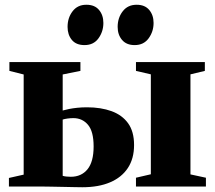

<svg xmlns="http://www.w3.org/2000/svg" viewBox="-20 -784 903 807"><path d="M551.5 0V-37L614 -51.5V-471.5L551.5 -486V-523H841V-486L780.5 -471.5V-51L845.5 -37V0ZM17.5 0V-36L79.5 -50V-471L19.5 -486V-523H318V-486L243.5 -471V-319.5Q255.5 -323 270.8 -326Q286 -329 304.8 -331Q323.5 -333 346 -333Q404 -333 448.8 -316.8Q493.5 -300.5 518.5 -265.8Q543.5 -231 543.5 -174.5Q543.5 -117.5 517.5 -78Q491.5 -38.5 443 -17.8Q394.5 3 326 3Q316 3 293.5 2.5Q271 2 244.2 1.5Q217.5 1 193.2 0.5Q169 0 155.5 0ZM277.5 -41Q322 -41 347.8 -72.5Q373.5 -104 373.5 -168.5Q373.5 -231.5 349.8 -259.5Q326 -287.5 288.5 -287.5Q276.5 -287.5 263.8 -285.8Q251 -284 243.5 -281.5V-45Q249.5 -43 258.8 -42Q268 -41 277.5 -41ZM335 -594.5Q300 -594.5 282 -616.2Q264 -638 264 -671Q264 -709 285 -736.5Q306 -764 342.5 -764H343.5Q378 -764 396.2 -742.2Q414.5 -720.5 414.5 -687.5Q414.5 -651.5 394 -623Q373.5 -594.5 335.5 -594.5ZM545.5 -594.5Q511.5 -594.5 493 -616.2Q474.5 -638 474.5 -671Q474.5 -709 495.8 -736.5Q517 -764 554 -764H554.5Q589 -764 607.2 -742.2Q625.5 -720.5 625.5 -687.5Q625.5 -651.5 604.8 -623Q584 -594.5 546.5 -594.5Z"/></svg>

Font: Merriweather 96pt Black
Style: Regular
Weight: 900
Version: Version 2.100